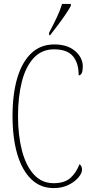

<svg xmlns="http://www.w3.org/2000/svg" viewBox="-20 -951 467 981"><path d="M254 10Q186 10 139 -36Q92 -82 68 -164.5Q44 -247 44 -358Q44 -471 68.5 -553Q93 -635 140.5 -679.5Q188 -724 257 -724Q325 -724 364 -690Q403 -656 403 -612Q403 -566 382 -566Q382 -629 352.5 -664Q323 -699 256 -699Q193 -699 152 -654.5Q111 -610 91.5 -533Q72 -456 72 -358Q72 -260 92 -182.5Q112 -105 152.5 -60Q193 -15 254 -15Q310 -15 340 -42Q370 -69 386 -112Q399 -104 399 -84Q399 -66 380.5 -44Q362 -22 329.5 -6Q297 10 254 10ZM231 -784Q254 -828 270.5 -862.5Q287 -897 297 -931H342V-921Q333 -904 315 -877.5Q297 -851 276 -823Q255 -795 236 -771H231Z"/></svg>

Font: Noto Serif Tamil ExtraCondensed Thin
Style: Italic
Weight: 100
Width: 2
Italic angle: -12°
Designer: Indian Type Foundry, Tom Grace, and the Monotype Design Team
Foundry: Monotype Imaging Inc.
Version: Version 2.003; ttfautohint (v1.8.4.7-5d5b)